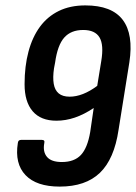

<svg xmlns="http://www.w3.org/2000/svg" viewBox="-20 -683 504 711"><path d="M201 8Q115 8 74.5 -34.5Q34 -77 46 -153Q47 -165 58 -165H135Q147 -165 144 -153Q138 -121 154 -102Q170 -83 209 -83Q255 -83 279.5 -109Q304 -135 314 -194L327 -283Q291 -259 257 -247.5Q223 -236 189 -236Q131 -236 101 -271Q71 -306 71 -371Q71 -438 85.5 -492Q100 -546 128 -584Q156 -622 198 -642.5Q240 -663 296 -663Q394 -663 434.5 -609.5Q475 -556 459 -452L419 -202Q403 -94 350 -43Q297 8 201 8ZM238 -325Q262 -325 287.5 -335Q313 -345 340 -365L355 -457Q365 -517 348.5 -544.5Q332 -572 288 -572Q243 -572 218 -544Q193 -516 184 -451L180 -430Q175 -396 179 -372.5Q183 -349 197.5 -337Q212 -325 238 -325Z"/></svg>

Font: Sofia Sans Condensed
Style: Bold Italic
Weight: 700
Italic angle: -9°
Version: Version 4.100